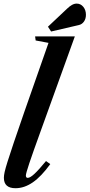

<svg xmlns="http://www.w3.org/2000/svg" viewBox="-20 -1008 485 1039"><path d="M64 10.5Q1 10.5 1 -46Q1 -58.5 5.2 -77.8Q9.5 -97 21 -133.8Q32.5 -170.5 54.2 -235Q76 -299.5 111.5 -402L242.5 -776L173 -789L170 -811H385L203.5 -308Q158 -182.5 139 -125.8Q120 -69 120 -58.5Q120 -45.5 130 -45.5Q143 -45.5 166.2 -67Q189.5 -88.5 229 -136.5L252 -120Q203.5 -53 157.5 -21.2Q111.5 10.5 64 10.5ZM256.5 -837.5 239.5 -863.5 343.5 -961.5Q356.5 -974 369.2 -981.2Q382 -988.5 395 -988.5Q416.5 -988.5 430.8 -971Q445 -953.5 445 -928Q445 -906.5 434.5 -891.5Q424 -876.5 407 -872.5Z"/></svg>

Font: Libre Caslon Condensed Bold
Style: Italic
Weight: 700
Italic angle: -22.583°
Designer: Pablo Impallari, Rodrigo Fuenzalida, Katja Schimmel, Ertekin Erdin
Foundry: Pablo Impallari, Rodrigo Fuenzalida
Version: Version 2.000; ttfautohint (v1.8.4.7-5d5b);gftools[0.9.33]